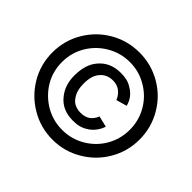

<svg xmlns="http://www.w3.org/2000/svg" viewBox="-182 -953 1251 1251"><g transform="rotate(45 443.0 -327.5)"><path d="M845 -328Q845 -218.5 791 -126.5Q738 -35 645 19.5Q553 74 444 74Q334 74 242 19.5Q150.5 -34 95.5 -126.5Q41.5 -218.5 41.5 -328Q41.5 -437 95.5 -529.5Q123 -576 159.2 -612.2Q195.5 -648.5 242 -675.5Q334.5 -729 444 -729Q552.5 -729 645 -675.5Q737.5 -622 791 -529.5Q845 -437 845 -328ZM130 -328Q130 -242 172 -171Q214.5 -100.5 286.5 -57.5Q358.5 -15.5 444 -15.5Q528 -15.5 600 -57.5Q673 -100.5 713.5 -171Q755 -242.5 755 -328Q755 -413 713.5 -484.5Q672 -556 600 -598Q528.5 -640.5 444 -640.5Q358 -640.5 286.5 -598Q215 -556.5 172 -484.5Q130 -413 130 -328ZM556 -403Q542.5 -437 514.5 -458.5Q487.5 -478 450 -478Q421 -478 397.5 -466.8Q374 -455.5 358.5 -434.5Q329 -399 329 -328Q329 -261.5 358.5 -223Q373 -200.5 397 -189.8Q421 -179 450 -179Q489 -179 516.5 -198Q541 -217 554 -250L630 -231.5Q621 -204 603.5 -180Q586 -156 563.5 -140.5Q550.5 -131.5 537.8 -125.2Q525 -119 511.5 -115Q498 -111 483 -109.2Q468 -107.5 450 -107.5Q350.5 -107.5 297 -176Q249 -235 249 -322Q249 -423.5 297 -480Q353 -549 451 -549Q483.5 -549 508 -543.2Q532.5 -537.5 556 -522Q613.5 -488.5 630 -424Z"/></g></svg>

Font: Russisch Sans Medium
Style: Regular
Weight: 500
Width: 4
Designer: Michael Sharanda (font) & Cristiano Sobral (main changes)
Foundry: Michael Sharanda
Version: Version 2.00;September 8, 2020;FontCreator 13.0.0.2681 64-bi